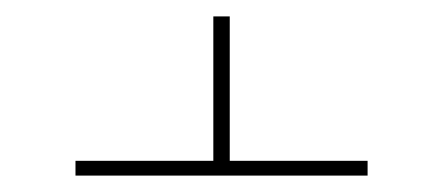

<svg xmlns="http://www.w3.org/2000/svg" viewBox="-20 -545 540 234"><path d="M428 -331H72V-349H240V-525H260V-349H428Z"/></svg>

Font: Iosevka Thin
Style: Regular
Weight: 100
Monospace: yes
Designer: Belleve Invis
Foundry: Belleve Invis
Version: Version 32.5.0; ttfautohint (v1.8.4)